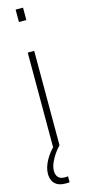

<svg xmlns="http://www.w3.org/2000/svg" viewBox="-144 -772 446 1002"><g transform="rotate(-15 79.0 -271.0)"><path d="M59 -676V-743H99V-676ZM62 0V-510H97V0ZM76 201Q49 201 32 191.5Q15 182 7.5 165.5Q0 149 0 129Q0 95 20.5 57.5Q41 20 74 -10L97 0Q82 15 67.5 36Q53 57 43.5 79.5Q34 102 34 123Q34 142 44.5 155.5Q55 169 81 169Q84 169 87.5 169Q91 169 98 168V200Q91 201 87 201Q83 201 76 201Z"/></g></svg>

Font: Saira ExtraCondensed Thin
Style: Regular
Weight: 250
Width: 2
Designer: Hector Gatti with collaboration of the Omnibus-Type team
Foundry: Omnibus-Type
Version: Version 1.101